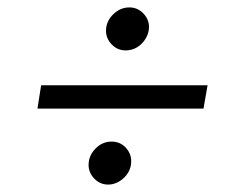

<svg xmlns="http://www.w3.org/2000/svg" viewBox="-20 -609 630 518"><path d="M319 -473Q297 -473 281.5 -489Q266 -505 266 -526Q266 -551 285 -570Q304 -589 329 -589Q351 -589 366.5 -573Q382 -557 382 -536Q382 -520 373 -505Q364 -490 350 -481.5Q336 -473 319 -473ZM272 -111Q250 -111 234.5 -127Q219 -143 219 -164Q219 -189 237.5 -208Q256 -227 281 -227Q304 -227 319 -211Q334 -195 334 -174Q334 -157 325.5 -143Q317 -129 302.5 -120Q288 -111 272 -111ZM81 -316 91 -379H540L529 -316Z"/></svg>

Font: MuseoModerno Thin Light
Style: Italic
Weight: 300
Italic angle: -9°
Version: Version 1.003